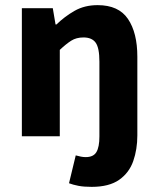

<svg xmlns="http://www.w3.org/2000/svg" viewBox="-20 -528 612 744"><path d="M335.1 196.1Q304.8 196.1 284 192.1Q263.3 188.1 247.4 182.1L273.5 74.1Q284.2 77.1 293.4 78.9Q302.6 80.8 312.3 80.8Q342 80.8 353.6 61.3Q365.2 41.8 365.2 0.8V-289.2Q365.2 -342.8 350.5 -362.9Q335.9 -382.9 303.5 -382.9Q275.8 -382.9 256.1 -370.4Q236.4 -358 211.7 -334.7V0H64.7V-496.1H184.6L195.2 -433.3H198.9Q230.3 -463.9 268.9 -486Q307.6 -508.1 358.3 -508.1Q439.7 -508.1 475.9 -454.6Q512.2 -401 512.2 -308V-3.5Q512.2 50.8 496.3 96.3Q480.4 141.7 441.6 168.9Q402.7 196.1 335.1 196.1Z"/></svg>

Font: SourceSans3VF
Style: Regular
Weight: 200
Designer: Paul D. Hunt
Foundry: Adobe
Version: Version 3.052;hotconv 1.1.0;makeotfexe 2.6.0